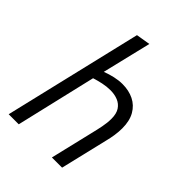

<svg xmlns="http://www.w3.org/2000/svg" viewBox="-221 -888 999 999"><g transform="rotate(45 278.5 -388.0)"><path d="M24 0 205 -763 283 -776 218 -506Q247 -517 276 -523.5Q305 -530 332 -530Q379 -530 415.5 -512Q452 -494 473 -457.5Q494 -421 494 -366Q494 -341 490 -314Q486 -287 479 -260L417 0H342L398 -235Q406 -267 412.5 -299.5Q419 -332 419 -361Q419 -399 404.5 -421Q390 -443 365.5 -453Q341 -463 310 -463Q283 -463 255 -457Q227 -451 202 -443L98 0Z"/></g></svg>

Font: Ubuntu Sans
Style: Italic
Weight: 400
Italic angle: -13.5°
Designer: Dalton Maag Ltd
Foundry: Dalton Maag Ltd
Version: Version 1.006